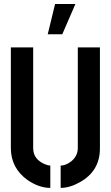

<svg xmlns="http://www.w3.org/2000/svg" viewBox="-20 -916 544 941"><path d="M213.9 -748 250 -896.5H349.6L285.2 -748ZM33.2 -188.5V-683.6H142.6V-188.5Q143.6 -133.8 202.1 -110.4Q216.8 -104.5 226.6 -104.5V4.9Q170.9 4.9 114.3 -34.2Q34.2 -91.8 33.2 -188.5ZM277.3 4.9V-104.5Q302.7 -104.5 330.1 -126Q360.4 -151.4 361.3 -188.5V-683.6H469.7V-188.5Q469.7 -78.1 372.1 -23.4Q322.3 4.9 277.3 4.9Z"/></svg>

Font: Post No Bills Jaffna
Style: Bold
Weight: 700
Designer: Kosala Senevirathne, Siva Puranthara, Lasantha Premarathna, Tharique Azeez
Foundry: Mooniak
Version: Version 1.220 ; ttfautohint (v1.6)